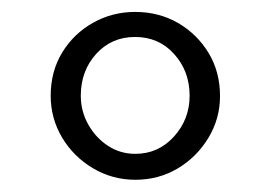

<svg xmlns="http://www.w3.org/2000/svg" viewBox="-20 -814 454 322"><path d="M207 -512.5Q168.5 -512.5 136 -531.8Q103.5 -551 84.2 -583.2Q65 -615.5 65 -653.5Q65 -694 84.2 -725.8Q103.5 -757.5 136 -775.8Q168.5 -794 206.5 -794Q246.5 -794 278.5 -775.5Q310.5 -757 329.8 -725.2Q349 -693.5 349 -653Q349 -615 329.5 -582.8Q310 -550.5 278 -531.5Q246 -512.5 207 -512.5ZM207 -556Q245.5 -556 271.8 -585Q298 -614 298 -653.5Q298 -694.5 272.2 -723.2Q246.5 -752 206.5 -752Q167 -752 141.2 -723.5Q115.5 -695 115.5 -653.5Q115.5 -627.5 128 -605.2Q140.5 -583 161 -569.5Q181.5 -556 207 -556Z"/></svg>

Font: Merriweather 120pt
Style: Bold
Weight: 700
Designer: Eben Sorkin
Foundry: Eben Sorkin
Version: Version 2.100